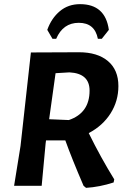

<svg xmlns="http://www.w3.org/2000/svg" viewBox="-20 -896 614 926"><path d="M233 -709 208 -752Q228 -808 268.5 -842Q309 -876 366 -876Q488 -876 505 -752L471 -709H452Q437 -786 360 -786Q284 -786 251 -709ZM361 -644Q450 -644 500.5 -601.5Q551 -559 551 -481Q551 -409 513.5 -349.5Q476 -290 408 -254Q466 -136 531 -31L528 -16Q460 6 395 10L383 0Q327 -130 295 -219H202L200 -204L181 0H48L79 -192L129 -643ZM315 -547 248 -543 217 -321 312 -317Q412 -351 412 -459Q412 -542 315 -547Z"/></svg>

Font: Alegreya Sans
Style: Bold Italic
Weight: 700
Italic angle: -7°
Designer: Juan Pablo del Peral
Foundry: Huerta Tipografica
Version: Version 2.007